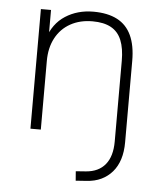

<svg xmlns="http://www.w3.org/2000/svg" viewBox="-50 -536 654 774"><g transform="rotate(5 276.5 -149.5)"><path d="M285 193 282 155 323 152Q374 148 401 115Q428 82 428 22V-304Q428 -355 414.5 -388Q401 -421 372 -437Q343 -453 297 -453Q246 -453 207.5 -431.5Q169 -410 148 -370.5Q127 -331 127 -278V0H85V-484H126V-366H115Q135 -429 184 -460.5Q233 -492 297 -492Q355 -492 393.5 -472Q432 -452 451 -411Q470 -370 470 -308V21Q470 60 460.5 90Q451 120 432.5 141.5Q414 163 388 175.5Q362 188 328 190Z"/></g></svg>

Font: Nunito Sans 12pt ExtraLight ExtraLight
Style: Regular
Weight: 250
Version: Version 3.101;gftools[0.9.27]